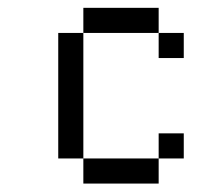

<svg xmlns="http://www.w3.org/2000/svg" viewBox="-20 -582 540 478"><path d="M187.5 -187.5H375V-125H187.5V-187.5H125V-500H187.5ZM375 -250H437.5V-187.5H375ZM375 -500H437.5V-437.5H375V-500H187.5V-562.5H375Z"/></svg>

Font: HE신이문
Style: regular
Weight: 500
Monospace: yes
Designer: Taeyun An (WindowsTiger)
Version: v1.1